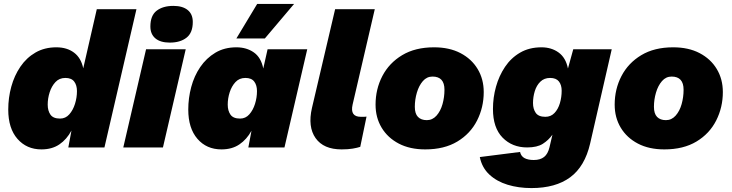

<svg xmlns="http://www.w3.org/2000/svg" viewBox="-20 -751 3727 978"><path d="M191 10Q116 10 69 -43.5Q22 -97 22 -193Q22 -253 37.5 -309.5Q53 -366 84 -411.5Q115 -457 161 -483.5Q207 -510 267 -510Q321 -510 357 -483Q393 -456 404 -403L473 -704H675L512 0H328L344 -86Q320 -41 282.5 -15.5Q245 10 191 10ZM286 -147Q314 -147 333 -168.5Q352 -190 362 -222Q372 -254 372 -287Q372 -317 358 -335.5Q344 -354 313 -354Q282 -354 262.5 -333Q243 -312 233 -281Q223 -250 223 -218Q223 -187 237 -167Q251 -147 286 -147Z M926 -500 810 0H608L724 -500ZM845 -534Q797 -534 771.5 -555.5Q746 -577 746 -616Q746 -672 778 -696.5Q810 -721 863 -721Q910 -721 936 -700Q962 -679 962 -639Q962 -584 930 -559Q898 -534 845 -534Z M1108 10Q1032 10 985.5 -44Q939 -98 939 -193Q939 -251 954 -307.5Q969 -364 1000 -409.5Q1031 -455 1077 -482.5Q1123 -510 1184 -510Q1236 -510 1273 -484Q1310 -458 1321 -402L1343 -500H1545L1429 0H1245L1261 -85Q1237 -41 1199.5 -15.5Q1162 10 1108 10ZM1203 -147Q1231 -147 1250 -168.5Q1269 -190 1279 -222Q1289 -254 1289 -287Q1289 -317 1275 -335.5Q1261 -354 1230 -354Q1199 -354 1179.5 -333Q1160 -312 1150 -281Q1140 -250 1140 -218Q1140 -187 1154 -167Q1168 -147 1203 -147ZM1290 -731H1478L1329 -555H1184Z M1720 10Q1628 10 1587.5 -47.5Q1547 -105 1569 -201L1687 -704H1889L1776 -218Q1762 -156 1818 -156Q1828 -156 1834.5 -156Q1841 -156 1847 -157L1815 -3Q1800 2 1776.5 6Q1753 10 1720 10Z M2146 10Q2068 10 2011.5 -19.5Q1955 -49 1924 -100.5Q1893 -152 1893 -218Q1893 -297 1927.5 -363.5Q1962 -430 2028.5 -470Q2095 -510 2191 -510Q2269 -510 2325.5 -480.5Q2382 -451 2413 -399.5Q2444 -348 2444 -282Q2444 -204 2410 -137Q2376 -70 2309.5 -30Q2243 10 2146 10ZM2154 -139Q2183 -139 2203.5 -162Q2224 -185 2234 -220.5Q2244 -256 2244 -294Q2244 -361 2183 -361Q2154 -361 2134 -338Q2114 -315 2103.5 -279.5Q2093 -244 2093 -207Q2093 -172 2109 -155.5Q2125 -139 2154 -139Z M2687 207Q2621 207 2565.5 190Q2510 173 2472.5 138Q2435 103 2424 49L2629 23Q2634 45 2652 54.5Q2670 64 2699 64Q2732 64 2751.5 48.5Q2771 33 2779 -1L2794 -65Q2774 -37 2745 -18.5Q2716 0 2665 0Q2589 0 2540 -50Q2491 -100 2491 -196Q2491 -254 2506.5 -309.5Q2522 -365 2552.5 -410.5Q2583 -456 2629.5 -483Q2676 -510 2738 -510Q2789 -510 2825.5 -483.5Q2862 -457 2873 -402L2900 -500H3096L2986 -20Q2959 97 2884.5 152Q2810 207 2687 207ZM2758 -156Q2786 -156 2804.5 -175.5Q2823 -195 2832 -225.5Q2841 -256 2841 -289Q2841 -318 2827 -336Q2813 -354 2782 -354Q2752 -354 2732.5 -335Q2713 -316 2704 -286.5Q2695 -257 2695 -226Q2695 -196 2709 -176Q2723 -156 2758 -156Z M3364 10Q3286 10 3229.5 -19.5Q3173 -49 3142 -100.5Q3111 -152 3111 -218Q3111 -297 3145.5 -363.5Q3180 -430 3246.5 -470Q3313 -510 3409 -510Q3487 -510 3543.5 -480.5Q3600 -451 3631 -399.5Q3662 -348 3662 -282Q3662 -204 3628 -137Q3594 -70 3527.5 -30Q3461 10 3364 10ZM3372 -139Q3401 -139 3421.5 -162Q3442 -185 3452 -220.5Q3462 -256 3462 -294Q3462 -361 3401 -361Q3372 -361 3352 -338Q3332 -315 3321.5 -279.5Q3311 -244 3311 -207Q3311 -172 3327 -155.5Q3343 -139 3372 -139Z"/></svg>

Font: Prodigy Sans ExtraBold
Style: Italic
Weight: 800
Italic angle: -13°
Designer: Wei Huang
Foundry: Wei Huang
Version: Version 1.003; ttfautohint (v1.8.3)